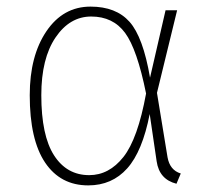

<svg xmlns="http://www.w3.org/2000/svg" viewBox="-20 -551 628 581"><path d="M256 -501Q191 -501 148 -437.5Q105 -374 105 -263Q105 -141 143.5 -81Q182 -21 250 -21Q310 -21 353.5 -76Q397 -131 422 -268Q395 -402 358.5 -451.5Q322 -501 256 -501ZM254 -531Q331 -531 372 -485Q413 -439 434 -316L481 -520H516L455 -270L487 -75Q494 -36 527 -26L514 5Q462 -8 454 -63L433 -206Q411 -93 365 -41.5Q319 10 247 10Q163 10 116.5 -59Q70 -128 70 -263Q70 -382 120.5 -456.5Q171 -531 254 -531Z"/></svg>

Font: FiraSans
Style: Regular
Weight: 200
Designer: Carrois Corporate & Edenspiekermann AG
Foundry: Carrois Corporate GbR & Edenspiekermann AG
Version: Version 3.106;PS 003.106;hotconv 1.0.70;makeotf.lib2.5.58329